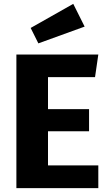

<svg xmlns="http://www.w3.org/2000/svg" viewBox="-20 -976 566 996"><path d="M139 -831 179 -751 419 -838 360 -956ZM65 -693V0H490V-118H229V-295H442V-410H229V-576H473L490 -693Z"/></svg>

Font: Fira Sans
Style: Bold
Weight: 700
Designer: Carrois Corporate & Edenspiekermann AG
Foundry: Carrois Corporate GbR & Edenspiekermann AG
Version: Version 4.203